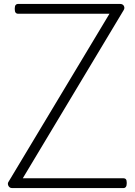

<svg xmlns="http://www.w3.org/2000/svg" viewBox="-20 -957 687 977"><path d="M41 0Q33 0 27.5 -5Q22 -10 20.5 -18Q19 -26 24 -33L537 -887H71Q64 -887 59.5 -892.5Q55 -898 55 -912Q55 -926 59.5 -931.5Q64 -937 71 -937H591Q605 -937 610.5 -926.5Q616 -916 609 -905L96 -50H608Q616 -50 620.5 -45Q625 -40 625 -26Q625 -12 620.5 -6Q616 0 608 0Z"/></svg>

Font: Playwrite US Modern ExtraLight
Style: Regular
Weight: 250
Designer: Veronika Burian, José Scaglione
Foundry: TypeTogether
Version: Version 1.003